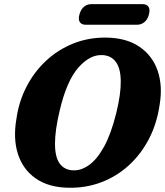

<svg xmlns="http://www.w3.org/2000/svg" viewBox="-20 -894 797 927"><path d="M493.5 -712.5Q590.5 -711 653 -668.5Q715.5 -626 740.8 -553.5Q766 -481 751 -390Q738 -298 699.2 -223.5Q660.5 -149 601.8 -95.5Q543 -42 469 -14Q395 14 311.5 12.5Q215.5 11 153.5 -31.8Q91.5 -74.5 67 -149.2Q42.5 -224 59.5 -321.5Q71 -403.5 107.8 -475Q144.5 -546.5 202 -600.2Q259.5 -654 333.5 -683.8Q407.5 -713.5 493.5 -712.5ZM333.5 -71.5Q372 -70 410.5 -97.5Q449 -125 482.8 -186.5Q516.5 -248 541.5 -349Q553 -396 558.2 -433.8Q563.5 -471.5 563 -501.5Q562.5 -563.5 539.5 -594.8Q516.5 -626 475 -628Q414.5 -631.5 358.2 -567.5Q302 -503.5 268.5 -361.5Q256.5 -311.5 251 -271.5Q245.5 -231.5 245.5 -200.5Q245.5 -135 268.5 -104Q291.5 -73 333.5 -71.5ZM363.5 -824Q370 -848.5 385.2 -861.2Q400.5 -874 421 -874H668Q688.5 -874 697 -861.2Q705.5 -848.5 699 -824Q692.5 -799.5 677 -787Q661.5 -774.5 641.5 -774.5H394Q374 -774.5 365.5 -787.2Q357 -800 363.5 -824Z"/></svg>

Font: Fraunces 72pt S100
Style: Bold Italic
Weight: 700
Italic angle: -16°
Version: Version 1.000; ttfautohint (v1.8.3)